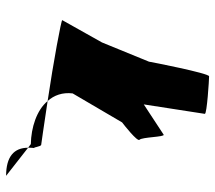

<svg xmlns="http://www.w3.org/2000/svg" viewBox="-58 -685 705 629"><g transform="rotate(90 294.5 -370.5)"><path d="M46 -222C43 -219 183 -193 311 -174C292 -195 282 -223 286 -256L381 -418C389 -424 445 -468 438 -475C429 -482 429 -560 421 -554L322 -489L353 -689C354 -696 241 -703 230 -703C220 -703 183 -513 182 -506L119 -352ZM311 -174C341 -138 398 -120 452 -119L464 -110C464 -117 464 -124 465 -132C463 -121 461 -153 454 -153C454 -153 389 -162 311 -174ZM464 -110C464 -64 493 -38 556 -38Z"/></g></svg>

Font: Ampere
Style: SCExtIta
Weight: 400
Version: Version 1